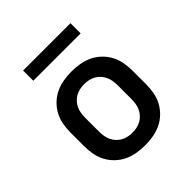

<svg xmlns="http://www.w3.org/2000/svg" viewBox="-193 -843 986 986"><g transform="rotate(-45 300.0 -349.5)"><path d="M300 8Q270 8 240.5 3Q211 -2 184.5 -14.5Q158 -27 136 -48Q114 -69 100 -95Q86 -121 80.5 -150.5Q75 -180 75 -210V-310Q75 -340 80.5 -369.5Q86 -399 100 -425Q114 -451 136 -472Q158 -493 184.5 -505.5Q211 -518 240.5 -523Q270 -528 300 -528Q330 -528 359.5 -523Q389 -518 415.5 -505.5Q442 -493 464 -472Q486 -451 500 -425Q514 -399 519.5 -369.5Q525 -340 525 -310V-210Q525 -180 519.5 -150.5Q514 -121 500 -95Q486 -69 464 -48Q442 -27 415.5 -14.5Q389 -2 359.5 3Q330 8 300 8ZM300 -84Q316 -84 332.5 -87.5Q349 -91 363 -99Q377 -107 388 -119Q399 -131 406 -146Q413 -161 415.5 -177.5Q418 -194 418 -210V-310Q418 -326 415.5 -342.5Q413 -359 406 -374Q399 -389 388 -401Q377 -413 363 -421Q349 -429 332.5 -432.5Q316 -436 300 -436Q284 -436 267.5 -432.5Q251 -429 237 -421Q223 -413 212 -401Q201 -389 194 -374Q187 -359 184.5 -342.5Q182 -326 182 -310V-210Q182 -194 184.5 -177.5Q187 -161 194 -146Q201 -131 212 -119Q223 -107 237 -99Q251 -91 267.5 -87.5Q284 -84 300 -84ZM128 -633V-707H472V-633Z"/></g></svg>

Font: Iosevka SS04 Semibold Extended
Style: Regular
Weight: 600
Width: 7
Monospace: yes
Designer: Belleve Invis
Foundry: Belleve Invis
Version: Version 19.0.0; ttfautohint (v1.8.4)